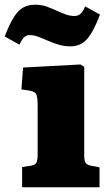

<svg xmlns="http://www.w3.org/2000/svg" viewBox="-63 -796 466 816"><path d="M31 0V-86L70 -92Q86 -95 91.5 -104.5Q97 -114 97 -141V-348Q97 -383 91 -395Q85 -407 62 -411L28 -416L35 -509L279 -522L295 -512V-140Q295 -114 300 -105Q305 -96 322 -92L360 -85V0ZM237 -599Q211 -599 188.5 -605.5Q166 -612 143 -622Q118 -633 99 -640Q80 -647 62 -647Q51 -647 40.5 -638.5Q30 -630 20 -606L-43 -641Q-23 -693 -4.5 -722.5Q14 -752 35.5 -764Q57 -776 86 -776Q113 -776 134 -768.5Q155 -761 177 -751Q199 -741 217 -734.5Q235 -728 254 -728Q269 -728 279.5 -737.5Q290 -747 299 -769L362 -734Q334 -660 306.5 -629.5Q279 -599 237 -599Z"/></svg>

Font: Literata 12pt ExtraBold
Style: Regular
Weight: 800
Designer: Latin by Veronika Burian and Jose Scaglione. Greek by Irene Vlachou. Cyrillic by Vera Evstafieva.
Foundry: TypeTogether
Version: Version 3.002